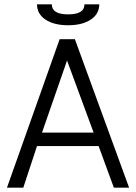

<svg xmlns="http://www.w3.org/2000/svg" viewBox="-20 -862 625 882"><path d="M150 -842H218Q218 -796 293 -796Q368 -796 368 -842H436Q436 -798 397 -772Q358 -746 293 -746Q228 -746 189 -772Q150 -798 150 -842ZM503 0 433 -191H150L87 0H12L254 -682H324L573 0ZM173 -253H410L288 -584Z"/></svg>

Font: Didact Gothic
Style: Regular
Weight: 400
Designer: Daniel Johnson
Foundry: Daniel Johnson
Version: Version 2.101;PS 002.101;hotconv 1.0.88;makeotf.lib2.5.64775